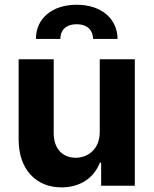

<svg xmlns="http://www.w3.org/2000/svg" viewBox="-20 -801 662 828"><path d="M410.2 -232.2C410.5 -159.1 360.4 -120.7 306.1 -120.7C248.9 -120.7 212 -160.9 211.6 -225.1V-545.5H60.4V-198.2C60.7 -70.7 135.3 7.1 245 7.1C327.1 7.1 386 -35.2 410.5 -99.1H416.2V0H561.4V-545.5H410.2ZM134.9 -633.2H240.4C240.1 -665.8 259.2 -696.4 310.7 -696.4C361.2 -696.4 381 -666.2 381.4 -633.2H486.9C486.5 -719.1 418.3 -780.5 310.7 -780.5C202.4 -780.5 134.6 -719.1 134.9 -633.2Z"/></svg>

Font: Karasuma Gothic
Style: Bold
Weight: 700
Designer: Rasmus Andersson / Ryoko Nishizuka
Foundry: Genbu
Version: Version 1.00